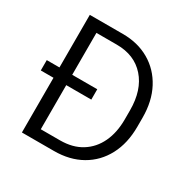

<svg xmlns="http://www.w3.org/2000/svg" viewBox="-160 -858 990 1005"><g transform="rotate(30 335.0 -355.5)"><path d="M294.4 0H101.1V-330.6H24.4V-393.1H101.1V-710.9H301.3Q392.1 -710.9 461.7 -670.4Q531.2 -629.9 570.3 -556.2Q609.4 -482.4 609.4 -382.3V-328.6Q609.4 -228.5 570.3 -154.5Q531.2 -80.6 460.4 -40.3Q389.6 0 294.4 0ZM329.6 -393.1V-330.6H178.2V-64H294.4Q370.6 -64 423.8 -97.2Q477.1 -130.4 505.1 -189.7Q533.2 -249 533.2 -328.6V-383.3Q533.2 -505.9 470.9 -576.2Q408.7 -646.5 301.3 -646.5H178.2V-393.1Z"/></g></svg>

Font: Vazirmatn UI FD Light
Style: Regular
Weight: 300
Designer: Saber Rastikerdar
Foundry: Saber Rastikerdar
Version: Version 33.003